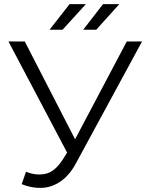

<svg xmlns="http://www.w3.org/2000/svg" viewBox="-20 -901 720 930"><path d="M106 -69Q157 -49 202 -59.5Q247 -70 285 -130L319 -184L326 -193L594 -700H668L350 -114Q318 -53 274.5 -23Q231 7 182.5 9Q134 11 85 -9ZM324 -126 21 -700H100L364 -187ZM383 -757 479 -881H558L446 -757ZM220 -757 317 -881H396L283 -757Z"/></svg>

Font: MOST Montserrat
Style: Regular
Weight: 400
Designer: Julieta Ulanovsky
Foundry: Julieta Ulanovsky
Version: Version 8.000;March 11, 2024;FontCreator 15.0.0.2926 64-bit